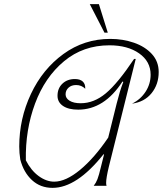

<svg xmlns="http://www.w3.org/2000/svg" viewBox="-20 -898 787 928"><path d="M747 -550Q747 -490 712.5 -447.5Q678 -405 618 -397Q659 -417 683.5 -454.5Q708 -492 708 -537Q708 -601 652.5 -640Q597 -679 509 -679Q382 -679 289.5 -602Q197 -525 149.5 -397.5Q102 -270 105 -123Q130 -74 167 -47Q204 -20 242 -20Q298 -20 367 -77Q436 -134 503 -233L544 -398Q553 -433 559.5 -454.5Q566 -476 576 -502L572 -504Q484 -368 358 -368Q311 -368 284.5 -386Q258 -404 258 -435Q258 -471 281.5 -493.5Q305 -516 342 -516Q367 -516 380 -504Q393 -492 392 -469Q374 -487 348 -487Q325 -487 311 -474Q297 -461 297 -442Q297 -423 316.5 -411Q336 -399 370 -399Q434 -399 491.5 -447Q549 -495 628 -613H636L506 -92Q493 -38 493 -14Q493 -6 495 0H433Q444 -14 451 -32Q458 -50 468 -92L483 -152H480Q351 10 234 10Q175 10 134.5 -27.5Q94 -65 78 -127Q73 -159 73 -190Q73 -324 129.5 -444Q186 -564 286.5 -637Q387 -710 513 -710Q574 -710 627.5 -691.5Q681 -673 714 -637Q747 -601 747 -550ZM414 -878H458L501 -740H485Z"/></svg>

Font: Srisakdi
Style: Regular
Weight: 400
Designer: Cadson Demak Co.,Ltd.
Foundry: Cadson Demak Co.,Ltd.
Version: Version 1.000